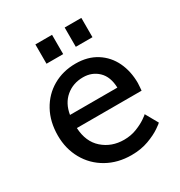

<svg xmlns="http://www.w3.org/2000/svg" viewBox="-168 -817 891 948"><g transform="rotate(-30 277.5 -343.5)"><path d="M294 -518Q363 -518 412.5 -486.5Q462 -455 487.5 -401.5Q513 -348 513 -281Q513 -269 511.5 -256.5Q510 -244 510 -239H141Q145 -159 194.5 -115.5Q244 -72 315 -72Q354 -72 387 -85Q420 -98 442.5 -113.5Q465 -129 465 -131L505 -60Q505 -58 477.5 -39Q450 -20 406.5 -4Q363 12 309 12Q231 12 170 -22.5Q109 -57 75 -117.5Q41 -178 41 -253Q41 -332 74 -392Q107 -452 164.5 -485Q222 -518 294 -518ZM292 -441Q235 -441 194.5 -407Q154 -373 144 -312H414Q412 -375 377.5 -408Q343 -441 292 -441ZM265 -699V-589H170V-699ZM432 -699V-589H337V-699Z"/></g></svg>

Font: Museo Sans Medium
Style: Regular
Weight: 500
Designer: Jos Buivenga
Foundry: Jos Buivenga & Rosetta Type Foundry (extension, remastering)
Version: Version 3.600;PS 1.000;hotconv 1.0.88;makeotf.lib2.5.647800;